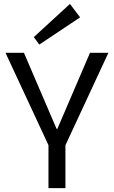

<svg xmlns="http://www.w3.org/2000/svg" viewBox="-20 -973 589 993"><path d="M8.4 -700H103.8L272.7 -306.5H276.6L445.5 -700H540.7L317.9 -220.8H231.3ZM230.7 -268.2H318.4V0H230.7ZM394.4 -883.4 183.4 -742.6 154.7 -781 341.7 -952.6Z"/></svg>

Font: Pathway Extreme 8pt Thin
Style: Regular
Weight: 100
Designer: Eduardo Rodriguez Tunni
Foundry: Eduardo Rodriguez Tunni
Version: Version 1.000